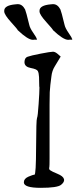

<svg xmlns="http://www.w3.org/2000/svg" viewBox="-84 -904 369 927"><path d="M263.2 -717.3Q263.2 -717.3 265.3 -715.7Q265.3 -710.9 256.9 -712.5Q256.9 -712.5 252.7 -712.5L247.5 -711.7Q246.4 -711.7 245.4 -711.7Q221.2 -711.7 171.9 -758.5Q171.9 -761.7 139.9 -797Q107.8 -832.3 106.8 -848.2Q106.8 -848.2 106.8 -852.2Q106.8 -878.4 161.4 -883.1L170.8 -883.9Q171.9 -883.9 172.9 -883.9Q193.9 -883.9 207.6 -858.5Q211.8 -849.8 227.5 -784.7Q230.7 -768.9 246.9 -745.5Q263.2 -722 263.2 -717.3ZM92.8 -717.3Q92.8 -717.3 94.9 -715.7Q94.9 -710.9 86.5 -712.5Q86.5 -712.5 82.3 -712.5L77 -711.7Q76 -711.7 74.9 -711.7Q50.8 -711.7 1.5 -758.5Q1.5 -761.7 -30.6 -797Q-62.6 -832.3 -63.6 -848.2Q-63.6 -848.2 -63.6 -852.2Q-63.6 -878.4 -9 -883.1L0.4 -883.9Q1.5 -883.9 2.5 -883.9Q23.5 -883.9 37.1 -858.5Q41.3 -849.8 57.1 -784.7Q60.2 -768.9 76.5 -745.5Q92.8 -722 92.8 -717.3ZM210.9 -11.7Q193.4 2.9 112.3 2.9Q31.2 2.9 31.2 -23.4V-24.4Q31.2 -41 52.7 -50.8Q75.2 -60.5 82.5 -60.5Q89.8 -60.5 90.3 -193.8Q90.8 -327.1 94.7 -334Q98.6 -341.8 102.5 -402.3Q106.4 -457 106.4 -481.4Q105.5 -484.4 105.5 -487.3Q105.5 -511.7 104.5 -531.7Q103.5 -551.8 98.6 -561Q93.8 -570.3 64.5 -575.7Q35.2 -581.1 34.2 -602.5Q34.2 -602.5 34.2 -605.5Q35.2 -625 48.8 -629.9Q64.5 -635.7 112.3 -645Q160.2 -654.3 171.9 -654.3Q181.6 -654.3 193.4 -644.5L209 -630.9L180.7 -584Q167 -562.5 164.1 -534.2Q158.2 -492.2 156.2 -459Q155.3 -443.4 155.3 -399.4Q155.3 -399.4 155.3 -347.7Q155.3 -347.7 155.3 -266.6V-187.5Q155.3 -187.5 155.3 -140.6Q155.3 -102.5 154.3 -97.7Q153.3 -95.7 153.3 -92.8Q153.3 -91.8 153.3 -90.8Q153.3 -85 158.2 -82Q166 -76.2 193.4 -64.9Q220.7 -53.7 224.6 -40Q225.6 -38.1 225.6 -35.2Q225.6 -23.4 210.9 -11.7Z"/></svg>

Font: Drukaatie burti
Style: Light
Weight: 300
Version: Version 0.14